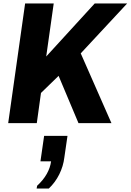

<svg xmlns="http://www.w3.org/2000/svg" viewBox="-20 -706 749 1101"><path d="M27 0 124 -686H288L245 -382L523 -686H709L443 -400L619 0H430L316 -271L215 -173L191 0ZM190 375 193 359Q228 327 248 291.5Q268 256 273 219H212L233 73H367L349 197Q343 247 320 293.5Q297 340 260 375Z"/></svg>

Font: Chivo Medium
Style: Bold Italic
Weight: 700
Italic angle: -8.05°
Version: Version 2.002